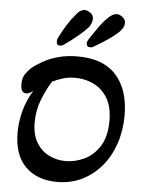

<svg xmlns="http://www.w3.org/2000/svg" viewBox="-60 -939 756 999"><g transform="rotate(5 318.0 -439.0)"><path d="M275 13Q172 13 110.5 -47.5Q49 -108 49 -226Q49 -279 63.5 -336Q78 -393 112 -449Q93 -432 76 -432Q47 -432 47 -478Q47 -511 61 -531Q75 -551 88 -563Q110 -582 144 -601.5Q178 -621 224 -634Q270 -647 327 -647Q461 -647 528.5 -571.5Q596 -496 596 -362Q596 -283 573 -215Q550 -147 507.5 -96Q465 -45 406 -16Q347 13 275 13ZM310 -99Q360 -99 408.5 -122Q457 -145 488.5 -195.5Q520 -246 520 -327Q520 -403 491 -448.5Q462 -494 417.5 -514.5Q373 -535 324 -535Q287 -535 257.5 -525.5Q228 -516 205 -505Q179 -465 156 -407.5Q133 -350 133 -286Q133 -222 158 -180.5Q183 -139 223.5 -119Q264 -99 310 -99ZM230 -695Q211 -695 211 -715Q211 -727 216 -735Q233 -770 254 -803.5Q275 -837 297 -862Q307 -876 318.5 -883Q330 -890 340 -891Q355 -891 371.5 -879.5Q388 -868 388 -848Q388 -839 384 -827.5Q380 -816 372 -805Q347 -777 315.5 -751.5Q284 -726 251 -703Q240 -695 230 -695ZM386 -700Q367 -700 367 -720Q367 -725 369.5 -730.5Q372 -736 375 -741Q396 -773 418.5 -805Q441 -837 465 -860Q489 -884 511 -884Q525 -884 540.5 -871.5Q556 -859 556 -841Q556 -832 551 -820Q546 -808 535 -797Q509 -772 475 -749Q441 -726 406 -706Q401 -702 396 -701Q391 -700 386 -700Z"/></g></svg>

Font: Akaya Kanadaka
Style: Regular
Weight: 400
Designer: Vaishnavi Murthy Yerkadithaya, Juan Luis Blanco Aristondo
Version: Version 1.002; ttfautohint (v1.8.3)